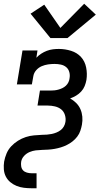

<svg xmlns="http://www.w3.org/2000/svg" viewBox="-22 -799 542 1024"><path d="M146 205Q126 205 105.5 202.5Q85 200 66.5 192.5Q48 185 33 172.5Q18 160 9 142.5Q0 125 -1.5 104Q-3 83 0 63Q4 41 13 19.5Q22 -2 38 -19Q54 -36 74 -48.5Q94 -61 115.5 -68Q137 -75 159 -77Q181 -79 203 -80H204Q216 -80 228.5 -81Q241 -82 253.5 -84.5Q266 -87 278.5 -92Q291 -97 301.5 -105Q312 -113 318.5 -124.5Q325 -136 327 -149Q330 -168 324 -186.5Q318 -205 304 -216Q290 -227 271 -231.5Q252 -236 233 -236H178L191 -316H246Q257 -316 267.5 -317Q278 -318 289 -321Q300 -324 310.5 -329Q321 -334 329.5 -342Q338 -350 343 -360.5Q348 -371 349 -382Q352 -399 347.5 -415Q343 -431 331 -441Q319 -451 302.5 -454.5Q286 -458 269 -458Q252 -458 234.5 -455.5Q217 -453 200.5 -446Q184 -439 171.5 -425Q159 -411 156 -394L148 -349H68L98 -530H178L172 -491Q183 -503 197.5 -512.5Q212 -522 228 -528Q244 -534 260 -536Q276 -538 292 -538Q325 -538 357 -528Q389 -518 410 -495Q431 -472 437.5 -439Q444 -406 439 -373Q436 -356 429.5 -340Q423 -324 411 -311Q399 -298 384 -289Q369 -280 352 -274Q370 -264 384.5 -249.5Q399 -235 407 -216.5Q415 -198 417 -177Q419 -156 415 -134Q412 -118 406.5 -101.5Q401 -85 390 -70.5Q379 -56 365 -45Q351 -34 335 -26Q319 -18 302.5 -13Q286 -8 269 -5Q252 -2 235.5 -1Q219 0 202 0.5Q185 1 168.5 3Q152 5 135.5 12Q119 19 106.5 32.5Q94 46 91 63Q89 75 91 88Q93 101 101 109.5Q109 118 121.5 121.5Q134 125 146 125H173V205ZM247 -596 141 -726 214 -774 300 -650 427 -779 489 -721 338 -596Z"/></svg>

Font: Iosevka Slab Medium
Style: Italic
Weight: 500
Italic angle: -9°
Monospace: yes
Designer: Belleve Invis
Foundry: Belleve Invis
Version: Version 11.1.0; ttfautohint (v1.8.3)